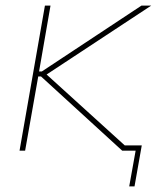

<svg xmlns="http://www.w3.org/2000/svg" viewBox="-20 -540 580 688"><path d="M50 0H70L117 -266H127L418 0H466L443 128H462L488 -19H427L147 -273L522 -520H487L130 -284H120L161 -520H141Z"/></svg>

Font: Fixel Display Thin
Style: Italic
Weight: 100
Italic angle: -10°
Designer: AlfaBravo + MacPaw
Foundry: Kyrylo Tkachov, Marchela Mozhyna, Serhii Makarenko, Maria Weinstein, Zakhar Kryvoshyya
Version: Version 1.210;Glyphs 3.2 (3217)